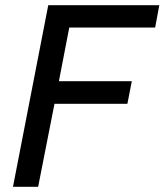

<svg xmlns="http://www.w3.org/2000/svg" viewBox="-20 -720 634 740"><path d="M30 0H127L190 -320H471L488 -407H207L247 -614H578L594 -700H166Z"/></svg>

Font: Uncut Sans Medium Italic
Style: Regular
Weight: 500
Italic angle: -11°
Designer: Kasper Nordkvist
Foundry: UNCUT.wtf
Version: Version 1.304;Glyphs 3.2 (3246)